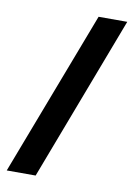

<svg xmlns="http://www.w3.org/2000/svg" viewBox="-83 -773 579 831"><g transform="rotate(10 206.5 -357.0)"><path d="M408 -719H282L6 5H133Z"/></g></svg>

Font: Noto Sans Gujarati UI ExtraCondensed ExtraBold
Style: Regular
Weight: 800
Width: 2
Designer: Jelle Bosma - Monotype Design Team, Universal Thirst
Foundry: Monotype Imaging Inc.
Version: Version 2.106